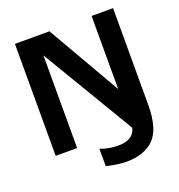

<svg xmlns="http://www.w3.org/2000/svg" viewBox="-156 -850 1082 1160"><g transform="rotate(-20 384.5 -270.0)"><path d="M700 -99Q700 55 638 117.5Q576 180 459 180Q408 180 332 162V50Q384 71 448 71Q544 71 562 -1L207 -596V0H69V-720H291L562 -250V-720H700Z"/></g></svg>

Font: cwTeXHei
Style: Medium
Weight: 500
Version: Version 1.17